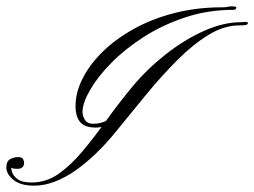

<svg xmlns="http://www.w3.org/2000/svg" viewBox="-95 -586 801 605"><path d="M635 -566Q652 -566 649.5 -560.5Q647 -555 641 -555Q560 -555 488 -531Q416 -507 357 -469Q298 -431 255 -387Q212 -343 188.5 -302Q165 -261 165 -233Q165 -221 172.5 -208.5Q180 -196 199 -196Q223 -196 243 -207Q263 -218 279 -234Q295 -250 306 -264L317 -257Q305 -242 287.5 -225Q270 -208 250 -196Q230 -184 207 -184Q172 -184 157.5 -201.5Q143 -219 143 -252Q143 -294 165 -338Q187 -382 227.5 -422Q268 -462 325 -494Q382 -526 453 -544.5Q524 -563 606 -563Q617 -563 622.5 -564.5Q628 -566 635 -566ZM680 -517Q686 -517 686 -513Q686 -508 677.5 -507Q669 -506 659 -506Q611 -506 562 -476Q513 -446 464 -397Q415 -348 366.5 -289Q318 -230 270 -171Q241 -135 209 -104Q177 -73 144.5 -50Q112 -27 78.5 -14Q45 -1 13 -1Q-31 -1 -53 -19.5Q-75 -38 -75 -58Q-75 -78 -63 -84.5Q-51 -91 -38 -91Q-25 -91 -22 -84Q-19 -77 -19 -74Q-19 -54 -40 -54Q-50 -54 -55 -55.5Q-60 -57 -60 -57Q-60 -57 -57.5 -45.5Q-55 -34 -41 -22.5Q-27 -11 5 -11Q51 -11 90 -38.5Q129 -66 166 -110.5Q203 -155 241.5 -208.5Q280 -262 323 -314Q369 -369 427.5 -415Q486 -461 547.5 -488.5Q609 -516 663 -516Q668 -516 672.5 -516.5Q677 -517 680 -517Z"/></svg>

Font: Kapakana
Style: Regular
Weight: 400
Designer: Kousuke Nagai
Version: Version 1.002